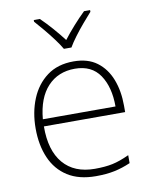

<svg xmlns="http://www.w3.org/2000/svg" viewBox="-86 -922 717 903"><g transform="rotate(-10 272.5 -470.0)"><path d="M288 -633Q356 -633 399.5 -600.5Q443 -568 464.5 -512.5Q486 -457 486 -387V-356H98Q97 -241 149.5 -179.5Q202 -118 300 -118Q349 -118 384.5 -125.5Q420 -133 465 -154V-116Q426 -99 387.5 -91Q349 -83 299 -83Q218 -83 164.5 -117Q111 -151 84.5 -212Q58 -273 58 -353Q58 -430 84 -493.5Q110 -557 161 -595Q212 -633 288 -633ZM288 -598Q208 -598 158 -544.5Q108 -491 99 -390H446Q446 -483 407 -540.5Q368 -598 288 -598ZM254 -699Q242 -720 221.5 -747.5Q201 -775 178.5 -802Q156 -829 138 -849V-857H167Q194 -831 222 -799Q250 -767 272 -738Q294 -767 322.5 -799Q351 -831 378 -857H407V-849Q389 -829 366 -802Q343 -775 322.5 -747.5Q302 -720 290 -699Z"/></g></svg>

Font: Noto Sans Kannada UI ExtraLight
Style: Regular
Weight: 200
Designer: Jelle Bosma - Monotype Design Team
Foundry: Monotype Imaging Inc.
Version: Version 2.005; ttfautohint (v1.8.4.7-5d5b)